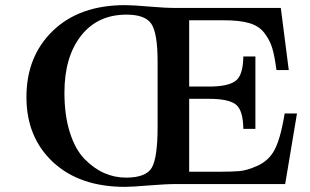

<svg xmlns="http://www.w3.org/2000/svg" viewBox="-20 -717 1209 748"><path d="M83 -339Q83 -498 186.5 -597.5Q290 -697 467 -697Q499 -697 560 -691.5Q621 -686 670 -686H1074L1105 -444H1057Q1050 -499 1040.5 -530Q1031 -561 1010 -588.5Q989 -616 951 -627Q913 -638 853 -638H717V-380H808Q876 -382 901.5 -405Q927 -428 928 -497H975V-215H928Q927 -289 898 -310.5Q869 -332 795 -332H717V-48H838Q885 -48 913.5 -50.5Q942 -53 981.5 -70.5Q1021 -88 1043 -122Q1071 -164 1089 -275H1137L1091 0H668Q625 0 559.5 5.5Q494 11 467 11Q290 11 186.5 -85.5Q83 -182 83 -339ZM231 -356Q231 -268 252 -201.5Q273 -135 309 -98Q345 -61 385.5 -43Q426 -25 471 -25Q549 -25 571.5 -64Q594 -103 594 -224V-477Q594 -587 570 -623.5Q546 -660 473 -660Q360 -660 295.5 -577.5Q231 -495 231 -356Z"/></svg>

Font: CMU Serif
Style: Bold
Weight: 700
Version: Version 0.7.0